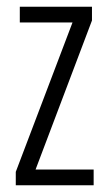

<svg xmlns="http://www.w3.org/2000/svg" viewBox="-20 -552 321 572"><path d="M259 0V-47H86L254 -491V-532H39V-485H196L27 -40V0Z"/></svg>

Font: Noto Sans Gujarati UI ExtraCondensed Light
Style: Regular
Weight: 300
Width: 2
Designer: Jelle Bosma - Monotype Design Team, Universal Thirst
Foundry: Monotype Imaging Inc.
Version: Version 2.106